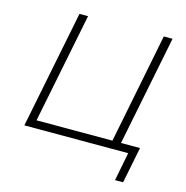

<svg xmlns="http://www.w3.org/2000/svg" viewBox="-123 -816 1070 1102"><g transform="rotate(15 412.0 -265.5)"><path d="M636 -46H749L706 169H658L691 0H74L214 -700H265L134 -46H585L715 -700H767Z"/></g></svg>

Font: Montserrat Alternates Light
Style: Italic
Weight: 300
Italic angle: -11.3°
Designer: Julieta Ulanovsky
Foundry: Julieta Ulanovsky
Version: Version 7.200